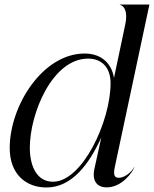

<svg xmlns="http://www.w3.org/2000/svg" viewBox="-20 -820 682 850"><path d="M186 10C297.5 10 375.5 -93.5 428.5 -212L398 -72.5C386.5 -19.5 409 9.5 452.5 9.5C519.5 9.5 566.5 -57 575 -80H574C567.5 -66.5 538 -33 505 -33C485.5 -33 481 -47.5 488.5 -81.5L641.5 -800H510.5V-798.5C513 -798.5 551 -790 534.5 -711.5L484.5 -474.5C476 -533 434.5 -583 354.5 -583C169.5 -583 23 -353 23 -164.5C23 -49 94.5 10 186 10ZM214.5 -15.5C144 -15.5 112.5 -82.5 112 -165C112 -320 213 -560.5 369.5 -560.5C435.5 -560.5 469.5 -516 469.5 -452C469.5 -283 345 -15.5 214.5 -15.5Z"/></svg>

Font: Beautique Display Italic
Style: Regular
Weight: 400
Italic angle: -12°
Designer: Nhat-Quang Ngo
Version: Version 1.100;Glyphs 3.2.3 (3260)